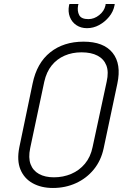

<svg xmlns="http://www.w3.org/2000/svg" viewBox="-20 -923 610 954"><path d="M142 -508 76 -191Q63 -126 81.5 -81Q100 -36 142.5 -12.5Q185 11 243 11Q305 11 357.5 -13Q410 -37 446 -81Q482 -125 495 -186L563 -507Q584 -605 539.5 -660.5Q495 -716 395 -716Q296 -716 229.5 -663Q163 -610 142 -508ZM130 -187 200 -517Q211 -566 237 -598Q263 -630 301 -646.5Q339 -663 385 -663Q433 -663 464.5 -646.5Q496 -630 508.5 -598Q521 -566 510 -517L440 -192Q430 -143 402 -109.5Q374 -76 334 -59Q294 -42 248 -42Q204 -42 174 -58.5Q144 -75 132 -107Q120 -139 130 -187ZM550 -903H505L504 -896Q498 -868 473 -848Q448 -828 419 -828Q384 -828 373.5 -848Q363 -868 368 -896L370 -903H325L323 -896Q317 -865 327 -839Q337 -813 359.5 -798Q382 -783 412 -783Q444 -783 472.5 -798.5Q501 -814 522 -839.5Q543 -865 549 -896Z"/></svg>

Font: Advent Pro
Style: Italic
Weight: 400
Italic angle: -12°
Designer: VivaRado, Andreas Kalpakidis
Foundry: VivaRado, Andreas Kalpakidis
Version: Version 3.000